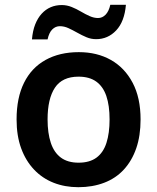

<svg xmlns="http://www.w3.org/2000/svg" viewBox="-20 -769 654 799"><path d="M565 -272Q565 -204 547 -152Q529 -100 495.5 -63.5Q462 -27 413.5 -8.5Q365 10 306 10Q250 10 203 -8.5Q156 -27 121.5 -63.5Q87 -100 68 -152Q49 -204 49 -272Q49 -362 80 -424.5Q111 -487 169.5 -519.5Q228 -552 308 -552Q384 -552 441.5 -519.5Q499 -487 532 -424.5Q565 -362 565 -272ZM178 -272Q178 -215 191.5 -174.5Q205 -134 233.5 -113Q262 -92 307 -92Q353 -92 381.5 -113Q410 -134 423 -174.5Q436 -215 436 -272Q436 -330 422.5 -369.5Q409 -409 380.5 -429.5Q352 -450 307 -450Q239 -450 208.5 -404Q178 -358 178 -272ZM113 -605Q116 -641 126.5 -667.5Q137 -694 153.5 -712Q170 -730 191 -739Q212 -748 237 -748Q258 -748 278 -740Q298 -732 316.5 -721Q335 -710 353 -702Q371 -694 388 -694Q406 -694 419.5 -708Q433 -722 439 -749H504Q498 -679 463.5 -642.5Q429 -606 380 -606Q359 -606 340 -614Q321 -622 301.5 -633Q282 -644 264.5 -652Q247 -660 229 -660Q211 -660 197.5 -646.5Q184 -633 178 -605Z"/></svg>

Font: Noto Sans Hebrew SemiBold
Style: Regular
Weight: 600
Designer: Monotype Design Team
Foundry: Monotype Imaging Inc.
Version: Version 2.003